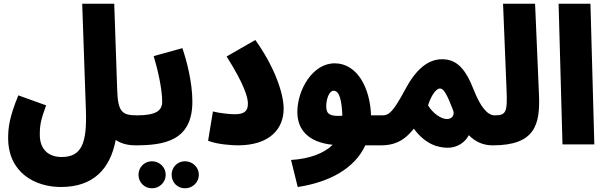

<svg xmlns="http://www.w3.org/2000/svg" viewBox="-20 -780 3284 1037"><path d="M24 -35C24 155 172 230 309 230C484 230 575 133 605 -24C640 0 683 5 710 5C761 5 795 -24 795 -78C795 -120 769 -157 720 -157C639 -157 617 -176 613 -293L597 -760H424L444 -183C450 -7 421 68 313 68C240 68 195 25 195 -52C195 -108 201 -133 229 -211L79 -265C31 -148 24 -91 24 -35Z M979 237C1020 237 1054 205 1054 164C1054 123 1020 91 979 91C938 91 907 123 907 164C907 205 938 237 979 237ZM801 237C841 237 875 205 875 164C875 123 841 91 801 91C760 91 728 123 728 164C728 205 760 237 801 237Z M710 5C867 5 1019 -19 1019 -231C1019 -335 989 -450 965 -520L810 -477C831 -408 856 -301 856 -231C856 -185 827 -157 720 -157Z M1104 -20C1152 0 1234 5 1264 5C1438 5 1512 -85 1512 -193C1512 -281 1458 -426 1359 -564L1204 -475C1302 -320 1319 -252 1319 -220C1319 -177 1296 -163 1247 -163C1224 -163 1168 -168 1130 -178Z M1588 230C1761 204 1896 129 1953 5H2037C2098 5 2122 -26 2122 -78C2122 -120 2096 -157 2047 -157H1984C1979 -306 1909 -437 1789 -438C1668 -439 1586 -294 1586 -175C1586 -78 1647 -11 1777 2C1728 50 1649 78 1552 84ZM1742 -205C1742 -246 1758 -290 1782 -290C1813 -290 1826 -239 1829 -155C1762 -150 1742 -164 1742 -205Z M2037 5C2098 5 2156 -10 2215 -85C2278 0 2346 18 2400 18C2445 18 2491 -8 2512 -50C2550 -12 2591 5 2642 5C2693 5 2727 -30 2727 -78C2727 -120 2701 -157 2652 -157C2614 -157 2576 -200 2539 -294C2495 -407 2448 -460 2368 -460C2291 -460 2226 -405 2168 -296C2105 -178 2081 -157 2047 -157ZM2292 -211C2307 -259 2333 -302 2357 -302C2377 -302 2395 -268 2427 -185C2438 -156 2419 -137 2394 -137C2363 -137 2317 -168 2292 -211Z M2642 5C2871 5 2898 -108 2891 -270L2870 -760H2697L2716 -292C2721 -174 2713 -157 2652 -157Z M3018 0H3190L3169 -760H2997Z"/></svg>

Font: Noto Sans Arabic ExtCond Blk
Style: Regular
Weight: 900
Width: 2
Designer: Monotype Design Team, Nadine Chahine, Nizar Qandah and Khaled Hosny
Foundry: Monotype Imaging Inc.
Version: Version 2.012